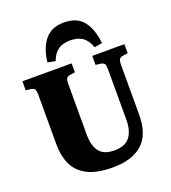

<svg xmlns="http://www.w3.org/2000/svg" viewBox="-172 -1102 1106 1242"><g transform="rotate(-20 381.0 -481.0)"><path d="M391 14Q280 14 215.5 -20Q151 -54 124 -113.5Q97 -173 97 -250V-594Q97 -620 90.5 -630.5Q84 -641 62 -644L30 -648V-710H369V-648L333 -643Q315 -640 309 -629.5Q303 -619 303 -593V-243Q303 -169 333.5 -127.5Q364 -86 438 -86Q513 -86 545 -129Q577 -172 577 -244V-594Q577 -621 570.5 -631Q564 -641 542 -644L511 -648V-710H732V-648L699 -643Q679 -640 672.5 -629.5Q666 -619 666 -591V-251Q666 -112 594.5 -49Q523 14 391 14ZM411 -976Q501 -976 545 -919.5Q589 -863 598 -766L545 -757Q526 -809 493.5 -831Q461 -853 410 -853Q358 -853 326 -830Q294 -807 277 -759L224 -769Q234 -863 279.5 -919.5Q325 -976 411 -976Z"/></g></svg>

Font: Literata 36pt ExtraBold
Style: Regular
Weight: 800
Designer: Latin by Veronika Burian and Jose Scaglione. Greek by Irene Vlachou. Cyrillic by Vera Evstafieva.
Foundry: TypeTogether
Version: Version 3.002